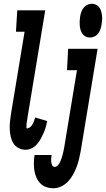

<svg xmlns="http://www.w3.org/2000/svg" viewBox="-20 -790 564 1023"><path d="M117 8Q97 8 79.5 -1Q62 -10 52 -25.5Q42 -41 37.5 -60Q33 -79 32 -99Q31 -119 33 -139.5Q35 -160 38 -180L111 -621H65L72 -735H221L126 -161Q126 -158 125.5 -155.5Q125 -153 124.5 -150Q124 -147 123.5 -144Q123 -141 122.5 -138.5Q122 -136 122 -133Q122 -130 121.5 -127Q121 -124 121 -121.5Q121 -119 121 -116Q121 -113 121 -109.5Q121 -106 123 -106Q124 -106 124.5 -106Q125 -106 125 -106Q125 -106 125.5 -106Q126 -106 126 -106Q127 -106 127.5 -106Q128 -106 129 -107Q138 -109 144.5 -116Q151 -123 155 -131Q159 -139 162 -147Q165 -155 167 -164L232 -145Q228 -128 223.5 -112Q219 -96 212 -80.5Q205 -65 196.5 -49.5Q188 -34 176.5 -21Q165 -8 149 0Q133 8 117 8ZM459 -590Q447 -590 436.5 -595Q426 -600 419.5 -609.5Q413 -619 409.5 -630Q406 -641 405 -653Q404 -665 404.5 -677.5Q405 -690 407 -702Q409 -714 413 -726Q417 -738 425.5 -748.5Q434 -759 445.5 -764.5Q457 -770 469 -770Q481 -770 491.5 -765Q502 -760 509 -750.5Q516 -741 519 -730Q522 -719 523.5 -707Q525 -695 524 -682.5Q523 -670 521 -658Q519 -646 515 -634Q511 -622 503 -611.5Q495 -601 483 -595.5Q471 -590 459 -590ZM265 213Q245 213 226 206.5Q207 200 194 186Q181 172 173.5 154.5Q166 137 163 117Q160 97 160.5 76.5Q161 56 164 36H255Q253 45 252.5 54.5Q252 64 253 73Q254 82 258 90.5Q262 99 272 99Q281 99 288.5 90.5Q296 82 300.5 72.5Q305 63 308 53.5Q311 44 313.5 34.5Q316 25 318 15.5Q320 6 322 -4L390 -416H337L343 -530H500L410 15Q406 36 401 57.5Q396 79 388.5 99Q381 119 370 139Q359 159 343.5 176Q328 193 307 203Q286 213 265 213Z"/></svg>

Font: Iosevka Slab Heavy
Style: Italic
Weight: 900
Italic angle: -9°
Monospace: yes
Designer: Belleve Invis
Foundry: Belleve Invis
Version: Version 11.1.0; ttfautohint (v1.8.3)